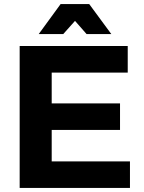

<svg xmlns="http://www.w3.org/2000/svg" viewBox="-20 -927 708 947"><path d="M77 -700H610V-569H235V-417H572V-286H235V-131H621V0H77ZM529 -759H407L350 -824L292 -759H171L279 -907H420Z"/></svg>

Font: Gontserrat SemiBold
Style: Regular
Weight: 600
Designer: Julieta Ulanovsky
Foundry: Julieta Ulanovsky
Version: Version 6.001